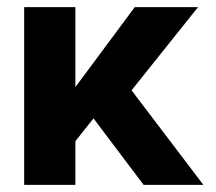

<svg xmlns="http://www.w3.org/2000/svg" viewBox="-20 -520 607 540"><path d="M48 -500H192V-275L359 -500H537L350 -266L552 0H384L243 -187L192 -123V0H48Z"/></svg>

Font: Overused Grotesk
Style: Bold
Weight: 700
Version: Version 0.003